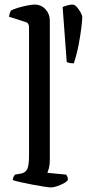

<svg xmlns="http://www.w3.org/2000/svg" viewBox="-20 -820 380 840"><path d="M203 0Q195 0 173 -3.5Q151 -7 123.5 -12Q96 -17 72 -22.5Q48 -28 36 -32Q36 -40 39.5 -46.5Q43 -53 46 -56L73 -61Q90 -64 98.5 -79Q107 -94 107 -139V-700Q107 -708 104 -714.5Q101 -721 91 -724L19 -747Q21 -757 23.5 -764Q26 -771 28 -774Q39 -780 59 -786Q79 -792 99.5 -796Q120 -800 131 -800Q160 -800 179 -779.5Q198 -759 198 -730V-120Q198 -99 194 -84.5Q190 -70 187 -64L270 -56Q272 -53 274.5 -47.5Q277 -42 277 -33Q272 -25 258 -17.5Q244 -10 228.5 -5Q213 0 203 0ZM303 -543Q292 -543 284.5 -544.5Q277 -546 272 -548L254 -789Q261 -793 275 -796.5Q289 -800 296 -800Q307 -800 316.5 -789Q326 -778 333 -765Q340 -752 340 -745Q340 -733 336 -699.5Q332 -666 324 -624Q316 -582 303 -543Z"/></svg>

Font: Texturina Medium 12pt
Style: Regular
Weight: 400
Version: Version 1.002